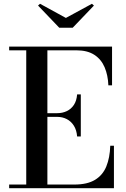

<svg xmlns="http://www.w3.org/2000/svg" viewBox="-20 -997 666 1017"><path d="M28.5 0V-19.5H119V-730.5H28.5V-750H573.5V-545H554Q552 -598.5 534.2 -640.5Q516.5 -682.5 479.8 -706.5Q443 -730.5 384.5 -730.5H231V-19.5H374Q442.5 -19.5 483.5 -44.5Q524.5 -69.5 543.2 -115.5Q562 -161.5 564 -225H583.5V0ZM388.5 -274Q386 -307.5 371.5 -330.8Q357 -354 334 -366Q311 -378 282.5 -378H206.5V-397.5H282.5Q311 -397.5 334 -408.5Q357 -419.5 371.5 -441.5Q386 -463.5 388.5 -497H408V-274ZM294 -850 181.5 -967.5 192 -977 329 -902 467 -977 477.5 -967.5 365 -850Z"/></svg>

Font: Bodoni Moda 11pt Medium
Style: Regular
Weight: 500
Designer: Owen Earl
Foundry: indestructible type
Version: Version 2.004